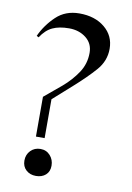

<svg xmlns="http://www.w3.org/2000/svg" viewBox="-83 -775 567 827"><g transform="rotate(10 200.5 -361.0)"><path d="M32 -595Q55 -645 95.5 -683.5Q136 -722 197 -722Q265 -722 308 -686.5Q351 -651 351 -594Q351 -541 314.5 -499.5Q278 -458 224 -410L142 -337V-167H104V-341Q141 -371 179 -403.5Q217 -436 243 -475Q269 -514 269 -562Q269 -603 238.5 -627Q208 -651 164 -651Q121 -651 92 -637.5Q63 -624 41 -590ZM133 0Q107 0 90 -15.5Q73 -31 73 -57Q73 -83 90 -100.5Q107 -118 133 -118Q159 -118 175.5 -99.5Q192 -81 192 -55Q192 -29 175.5 -14.5Q159 0 133 0Z"/></g></svg>

Font: Mulat Addis
Style: Regular
Weight: 400
Designer: Fasil fikreab
Version: Version 1.001; ttfautohint (v1.8.3)